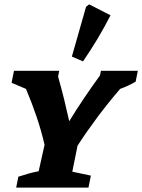

<svg xmlns="http://www.w3.org/2000/svg" viewBox="-20 -859 651 879"><path d="M54 0 64 -50Q86 -57 108 -63.5Q130 -70 157 -75L184 -196Q169 -261 147.5 -324.5Q126 -388 99 -452L33 -480L44 -535H251L246 -508Q261 -455 273.5 -404.5Q286 -354 297 -304Q358 -404 438 -514L442 -535H611L601 -485Q566 -465 530 -452Q475 -388 426 -322.5Q377 -257 335 -192L311 -73L396 -55L385 0ZM360 -578 309 -600 374 -828 388 -839 486 -789Q431 -681 360 -578Z"/></svg>

Font: Piazzolla SC
Style: Bold Italic
Weight: 700
Italic angle: -11.3°
Designer: Juan Pablo del Peral
Foundry: Huerta Tipografica
Version: Version 1.330